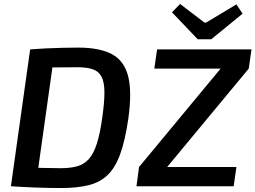

<svg xmlns="http://www.w3.org/2000/svg" viewBox="-20 -939 1288 968"><path d="M374 -699Q482 -699 544 -666Q606 -633 626 -555Q646 -477 627 -341Q611 -231 586 -162Q561 -93 522 -56Q483 -19 425.5 -5Q368 9 288 9Q224 9 159 6.5Q94 4 35 0L98 -96Q137 -94 190 -92.5Q243 -91 286 -91Q335 -91 370 -101Q405 -111 429 -138.5Q453 -166 469 -217Q485 -268 496 -349Q507 -427 506.5 -476Q506 -525 492 -552Q478 -579 448.5 -589.5Q419 -600 371 -600Q343 -600 308.5 -599.5Q274 -599 239.5 -599Q205 -599 179 -598L132 -690Q168 -693 210 -695Q252 -697 294.5 -698Q337 -699 374 -699ZM257 -690 160 0H35L132 -690ZM1093 -594 1234 -593 822 -96 681 -97ZM1172 -97 1158 0H668L681 -97ZM1248 -690 1234 -593H758L772 -690ZM1172 -917 1203 -870 1045 -741H977L847 -877L888 -919L1011 -825H1019Z"/></svg>

Font: Exo 2 SemiBold
Style: Italic
Weight: 600
Italic angle: -8°
Designer: Natanael Gama
Foundry: Natanael Gama
Version: Version 2.010